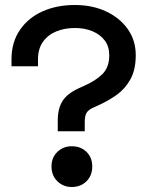

<svg xmlns="http://www.w3.org/2000/svg" viewBox="-20 -734 595 768"><path d="M211 -209V-251Q211 -299 229.5 -329Q248 -359 293 -380L315 -390Q363 -411 390 -438Q417 -465 417 -513Q417 -548 399 -572Q381 -596 350 -609Q319 -622 279 -622Q239 -622 205.5 -608.5Q172 -595 152 -567Q132 -539 132 -497V-469H26V-497Q26 -565 59.5 -614Q93 -663 150 -688.5Q207 -714 279 -714Q350 -714 405 -688Q460 -662 491.5 -617Q523 -572 523 -513Q523 -455 501.5 -416.5Q480 -378 446 -354Q412 -330 374 -313L352 -303Q334 -295 326.5 -283Q319 -271 319 -247V-209ZM186 -68Q186 -104 209.5 -126.5Q233 -149 267 -149Q303 -149 326 -126.5Q349 -104 349 -68Q349 -32 326 -9Q303 14 267 14Q233 14 209.5 -9Q186 -32 186 -68Z"/></svg>

Font: Space Grotesk Frontify Medium
Style: Regular
Weight: 500
Designer: Florian Karsten
Version: Version 2.000